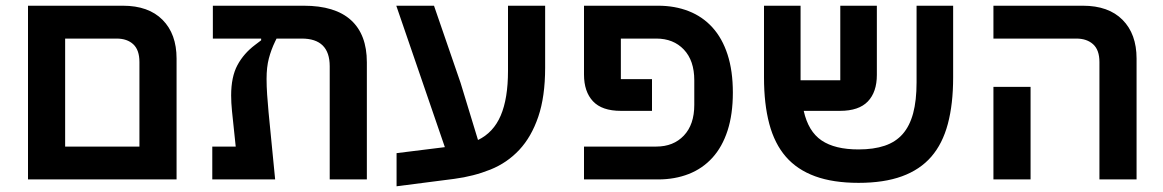

<svg xmlns="http://www.w3.org/2000/svg" viewBox="-20 -628 4070 672"><path d="M78 -608H410Q500 -608 549 -558.5Q598 -509 598 -423V0H78ZM468 -115V-411Q468 -453 446.5 -473Q425 -493 388 -493H208V-115Z M723 -115H805L792 -239Q789 -269 789 -294Q789 -359 811 -400Q833 -441 873 -471L894 -487V-493H725V-608H1043Q1153 -608 1208.5 -557.5Q1264 -507 1264 -410V0H1134V-396Q1134 -493 1036 -493H948L943 -483Q929 -454 921 -423.5Q913 -393 913 -352Q913 -326 915 -296.5Q917 -267 920 -235L943 0H723Z M1368 -92 1537 -113 1367 -608H1499L1592 -338L1653 -138Q1707 -164 1732.5 -223.5Q1758 -283 1758 -380V-608H1888V-391Q1888 -290 1864 -219.5Q1840 -149 1797.5 -103.5Q1755 -58 1696.5 -34.5Q1638 -11 1570 -2L1368 24Z M2024 -115H2277Q2337 -115 2373.5 -153.5Q2410 -192 2410 -261V-347Q2410 -416 2373.5 -454.5Q2337 -493 2277 -493H2153V-351H2262V-240H2153Q2087 -240 2055.5 -273.5Q2024 -307 2024 -367V-608H2283Q2342 -608 2390.5 -589Q2439 -570 2473.5 -532Q2508 -494 2526.5 -437Q2545 -380 2545 -304Q2545 -228 2526.5 -171Q2508 -114 2473.5 -76Q2439 -38 2390.5 -19Q2342 0 2283 0H2024Z M2985 12Q2896 12 2833 -11Q2770 -34 2730.5 -79.5Q2691 -125 2672.5 -194.5Q2654 -264 2654 -357V-608H2782V-347H2921V-608H3049V-366Q3049 -306 3017.5 -273Q2986 -240 2920 -240H2793Q2809 -168 2855.5 -136.5Q2902 -105 2985 -105Q3038 -105 3076.5 -118Q3115 -131 3139.5 -159Q3164 -187 3176 -231.5Q3188 -276 3188 -340V-608H3316V-357Q3316 -264 3297.5 -194.5Q3279 -125 3239.5 -79.5Q3200 -34 3137 -11Q3074 12 2985 12Z M3828 -411Q3828 -453 3806 -473Q3784 -493 3747 -493H3457V-608H3770Q3860 -608 3909 -558.5Q3958 -509 3958 -423V0H3828ZM3457 -324H3587V0H3457Z"/></svg>

Font: IBM Plex Sans Hebrew SmBld
Style: Regular
Weight: 600
Designer: Mike Abbink, Paul van der Laan, Pieter van Rosmalen, Yanek Iontef
Foundry: Bold Monday
Version: Version 1.3